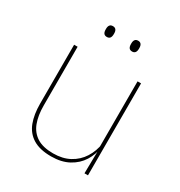

<svg xmlns="http://www.w3.org/2000/svg" viewBox="-158 -758 824 878"><g transform="rotate(30 254.0 -319.0)"><path d="M92 -485.5V-175.5Q92 -123 106.2 -85.2Q120.5 -47.5 152.5 -27.2Q184.5 -7 238 -7Q288 -7 324.5 -26.8Q361 -46.5 383.2 -81.2Q405.5 -116 412 -160.5L421 -141.5H415.5Q411 -101 389.2 -66.5Q367.5 -32 329.2 -11.2Q291 9.5 237 9.5Q177 9.5 141 -12.8Q105 -35 89.2 -76.2Q73.5 -117.5 73.5 -174.5V-485.5ZM427 -485.5V0H408.5L410.5 -127H408.5V-485.5ZM185 -591Q174 -591 168.8 -597.8Q163.5 -604.5 163.5 -618.5V-621.5Q163.5 -634.5 168.8 -641.2Q174 -648 185 -648Q196 -648 201.2 -641.2Q206.5 -634.5 206.5 -621.5V-618.5Q206.5 -604.5 201.2 -597.8Q196 -591 185 -591ZM318.5 -591Q307.5 -591 302.2 -597.8Q297 -604.5 297 -618.5V-621.5Q297 -634.5 302.2 -641.2Q307.5 -648 318.5 -648Q329 -648 334.2 -641.2Q339.5 -634.5 339.5 -621.5V-618.5Q339.5 -604.5 334.2 -597.8Q329 -591 318.5 -591Z"/></g></svg>

Font: Anek Bangla Thin
Style: Regular
Weight: 250
Designer: Sulekha Rajkumar (Bangla), Yesha Goshar (Latin)
Foundry: Ek Type
Version: Version 1.003